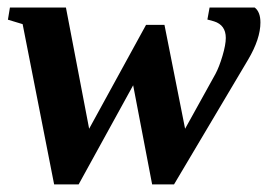

<svg xmlns="http://www.w3.org/2000/svg" viewBox="-20 -479 710 509"><path d="M578.6 -378.4Q578.6 -412.6 547.4 -422.4L529.8 -427.2L535.6 -459H655.3Q670.4 -447.3 670.4 -419.4Q670.4 -376 637.7 -320.8L441.4 9.8H383.3L333 -252.9L188.5 9.8H123.5L40 -415L1 -426.8L6.3 -459H154.8L216.3 -137.7L367.2 -413.1H416L470.7 -137.7L551.3 -283.2Q561 -301.3 569.8 -330.8Q578.6 -360.4 578.6 -378.4Z"/></svg>

Font: Tinos
Style: Bold Italic
Weight: 700
Italic angle: -16.333°
Designer: Steve Matteson
Foundry: Monotype Imaging Inc.
Version: Version 1.23